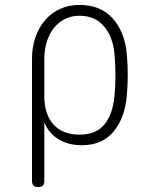

<svg xmlns="http://www.w3.org/2000/svg" viewBox="-20 -580 640 780"><path d="M135 180Q122 180 116 174Q110 168 110 155V-341Q110 -389 124 -429Q138 -469 163.5 -498.5Q189 -528 224.5 -544Q260 -560 303 -560Q389 -560 438 -505Q487 -450 495 -361Q499 -319 499 -275.5Q499 -232 495 -190Q487 -100 441 -45Q395 10 313 10Q256 10 216.5 -15Q177 -40 160 -83V155Q160 168 154 174Q148 180 135 180ZM303 -33Q370 -33 404 -74Q438 -115 445 -190Q449 -232 449 -275.5Q449 -319 445 -361Q439 -430 402.5 -473Q366 -516 303 -516Q271 -516 244.5 -503Q218 -490 199.5 -467Q181 -444 170.5 -411.5Q160 -379 160 -341V-190Q160 -115 197.5 -74Q235 -33 303 -33Z"/></svg>

Font: Maple Mono Thin
Style: Regular
Weight: 250
Monospace: yes
Designer: subframe7536
Version: Version 7.000